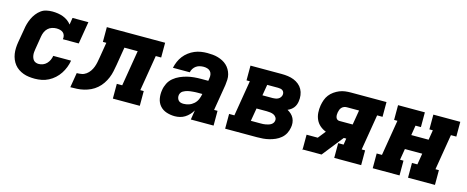

<svg xmlns="http://www.w3.org/2000/svg" viewBox="-34 -1019 3668 1508"><g transform="rotate(15 1800.0 -265.0)"><path d="M256 8Q232 8 208 5Q184 2 162.5 -6Q141 -14 122.5 -26.5Q104 -39 90 -56.5Q76 -74 67 -95.5Q58 -117 54.5 -140Q51 -163 52 -187Q53 -211 57 -235L76 -345Q79 -368 85.5 -391Q92 -414 102.5 -436.5Q113 -459 128.5 -479Q144 -499 164 -513.5Q184 -528 208 -533Q232 -538 255 -538Q278 -538 300.5 -534.5Q323 -531 343 -523.5Q363 -516 380.5 -503.5Q398 -491 411 -474L420 -530H549L519 -349H390Q393 -364 389 -378.5Q385 -393 374.5 -402Q364 -411 349.5 -414.5Q335 -418 320 -418Q302 -418 283.5 -412Q265 -406 251 -392.5Q237 -379 229.5 -361.5Q222 -344 219 -326L201 -216Q199 -204 198 -192Q197 -180 198.5 -168.5Q200 -157 204 -146.5Q208 -136 215 -128Q222 -120 233 -116Q244 -112 256 -112Q273 -112 290 -118.5Q307 -125 320 -138.5Q333 -152 340.5 -168.5Q348 -185 351 -203H496Q491 -174 480.5 -147Q470 -120 454 -95.5Q438 -71 415.5 -50.5Q393 -30 366.5 -16.5Q340 -3 312 2.5Q284 8 256 8Z M544 0 564 -120Q583 -120 603 -123.5Q623 -127 640 -139.5Q657 -152 669 -169.5Q681 -187 688 -206Q695 -225 699 -244.5Q703 -264 706 -283L727 -410H699V-530H1173V-410H1129L1081 -120H1109V0H890V-120H934L982 -410H874L850 -264Q845 -236 839.5 -209Q834 -182 823 -155.5Q812 -129 795.5 -104.5Q779 -80 756.5 -60.5Q734 -41 707.5 -28.5Q681 -16 653.5 -9.5Q626 -3 598.5 -1.5Q571 0 544 0Z M1395 8Q1360 8 1327.5 -2.5Q1295 -13 1273.5 -37.5Q1252 -62 1246 -96Q1240 -130 1246 -165Q1250 -193 1263.5 -220Q1277 -247 1300.5 -266.5Q1324 -286 1351.5 -298Q1379 -310 1407 -317Q1435 -324 1463.5 -326.5Q1492 -329 1520 -329H1578L1581 -350Q1584 -365 1581.5 -380.5Q1579 -396 1569.5 -406.5Q1560 -417 1545.5 -421.5Q1531 -426 1515 -426Q1500 -426 1484 -422.5Q1468 -419 1454.5 -409.5Q1441 -400 1432 -386Q1423 -372 1420 -356H1283Q1289 -383 1299.5 -407.5Q1310 -432 1326.5 -453.5Q1343 -475 1365.5 -492Q1388 -509 1413 -519.5Q1438 -530 1464 -534Q1490 -538 1515 -538Q1537 -538 1559 -536Q1581 -534 1601.5 -528Q1622 -522 1640.5 -512.5Q1659 -503 1674 -489Q1689 -475 1699.5 -457Q1710 -439 1715.5 -418.5Q1721 -398 1720 -375.5Q1719 -353 1716 -331L1681 -120H1709V0H1524L1536 -77Q1525 -58 1509.5 -41.5Q1494 -25 1475.5 -13.5Q1457 -2 1436 3Q1415 8 1395 8ZM1436 -104Q1458 -104 1480 -111.5Q1502 -119 1519.5 -135Q1537 -151 1546 -172Q1555 -193 1559 -215V-217H1520Q1510 -217 1500.5 -216.5Q1491 -216 1481.5 -215Q1472 -214 1462 -213Q1452 -212 1442.5 -209.5Q1433 -207 1423.5 -203.5Q1414 -200 1405 -194.5Q1396 -189 1390.5 -180.5Q1385 -172 1383 -162Q1381 -150 1384 -138.5Q1387 -127 1394.5 -118.5Q1402 -110 1413 -107Q1424 -104 1436 -104Z M1803 0V-120H1846L1894 -410H1867V-530H2121Q2147 -530 2172.5 -526.5Q2198 -523 2220.5 -514Q2243 -505 2261.5 -490Q2280 -475 2291.5 -454Q2303 -433 2306.5 -407.5Q2310 -382 2306 -357Q2304 -343 2299 -329.5Q2294 -316 2285 -304.5Q2276 -293 2264 -284.5Q2252 -276 2238 -270Q2255 -261 2269 -248Q2283 -235 2291.5 -218Q2300 -201 2302 -181Q2304 -161 2300 -142Q2296 -117 2284 -94Q2272 -71 2252 -54Q2232 -37 2208 -26.5Q2184 -16 2159.5 -10Q2135 -4 2110.5 -2Q2086 0 2062 0ZM2018 -329H2103Q2113 -329 2124 -331Q2135 -333 2145 -338Q2155 -343 2162 -352.5Q2169 -362 2171 -372Q2173 -382 2170 -392Q2167 -402 2159.5 -408Q2152 -414 2142 -416Q2132 -418 2121 -418H2033ZM1982 -112H2062Q2072 -112 2082 -112.5Q2092 -113 2102 -115Q2112 -117 2122.5 -120Q2133 -123 2142 -128Q2151 -133 2158 -142Q2165 -151 2166 -161Q2169 -176 2161 -188.5Q2153 -201 2140.5 -207Q2128 -213 2113 -215Q2098 -217 2084 -217H2000Z M2428 0 2433 -6V-120H2524L2573 -182Q2546 -192 2524.5 -210.5Q2503 -229 2491 -255Q2479 -281 2477 -311Q2475 -341 2480 -371Q2484 -394 2492 -416.5Q2500 -439 2514.5 -458Q2529 -477 2549.5 -491.5Q2570 -506 2592 -515Q2614 -524 2637 -527Q2660 -530 2683 -530H2973V-410H2929L2881 -120H2909V0H2690V-120H2734L2742 -171H2722L2587 0ZM2654 -291H2762L2782 -410H2683Q2672 -410 2661 -406Q2650 -402 2642 -393.5Q2634 -385 2630 -374.5Q2626 -364 2624 -353Q2622 -343 2622 -332.5Q2622 -322 2625 -312.5Q2628 -303 2635.5 -297Q2643 -291 2654 -291Z M3003 0V-120H3046L3094 -410H3067V-530H3285V-410H3241L3228 -330H3369L3382 -410H3354V-530H3573V-410H3529L3481 -120H3509V0H3290V-120H3334L3349 -211H3208L3193 -120H3221V0Z"/></g></svg>

Font: Iosevka Curly Slab HvExObl
Style: Regular
Weight: 900
Width: 7
Italic angle: -9°
Monospace: yes
Designer: Belleve Invis
Foundry: Belleve Invis
Version: Version 11.1.0; ttfautohint (v1.8.3)